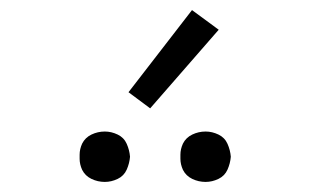

<svg xmlns="http://www.w3.org/2000/svg" viewBox="-20 -996 615 381"><path d="M188 -635Q174 -635 161.5 -641Q149 -647 143 -659Q138 -670 138 -681V-689Q138 -700 143 -711Q149 -723 161.5 -729Q174 -735 188 -735Q201 -735 213.5 -729Q226 -723 231.5 -710.5Q237 -698 238 -685Q237 -672 231.5 -659.5Q226 -647 213.5 -641Q201 -635 188 -635ZM388 -635Q374 -635 361.5 -641Q349 -647 343 -659Q338 -670 338 -681V-689Q338 -700 343 -711Q349 -723 361.5 -729Q374 -735 388 -735Q401 -735 413.5 -729Q426 -723 431.5 -710.5Q437 -698 438 -685Q437 -672 431.5 -659.5Q426 -647 413.5 -641Q401 -635 388 -635ZM278 -781 235 -813 361 -976 414 -937Z"/></svg>

Font: Jozsika Light
Style: Regular
Weight: 300
Monospace: yes
Designer: Belleve Invis
Foundry: Belleve Invis
Version: 2.1.0